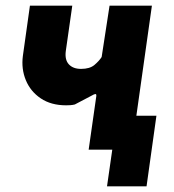

<svg xmlns="http://www.w3.org/2000/svg" viewBox="-20 -530 618 680"><path d="M359 130 390 -86 381 -120H534L499 130ZM294 0 321 -189Q322 -197 318 -197Q314 -197 304 -191L245 -160Q237 -158 229 -157.5Q221 -157 214 -157Q161 -157 124.5 -181.5Q88 -206 71.5 -246Q55 -286 61 -332L86 -510H236L213 -349Q209 -318 224 -302Q239 -286 267 -286Q298 -286 314.5 -300Q331 -314 340 -328L368 -510H518L446 0Z"/></svg>

Font: Finlandica
Style: Italic
Weight: 400
Italic angle: -8°
Designer: Niklas Ekholm, Juho Hiilivirta, Jaakko Suomalainen
Foundry: Helsinki Type Studio
Version: Version 1.064